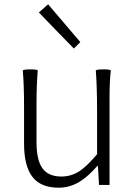

<svg xmlns="http://www.w3.org/2000/svg" viewBox="-20 -861 630 894"><path d="M253 13Q170 13 131 -37.5Q92 -88 92 -192V-363Q92 -470 86 -533Q91 -538 121 -538Q152 -538 156 -533Q150 -472 150 -366V-199Q150 -116 177.5 -77.5Q205 -39 266 -39Q311 -39 350 -64Q385 -87 432 -143V-338Q432 -461 426 -533Q431 -538 461 -538Q492 -538 496 -533Q490 -484 490 -400V-266V0H441L436 -88H433Q390 -39 351 -15Q305 13 253 13ZM324 -635 242 -719 161 -803 204 -841 354 -665Z"/></svg>

Font: GenSekiGothic TW L
Style: Regular
Weight: 300
Version: Version 1.501;PS 1;hotconv 16.6.51;makeotf.lib2.5.65220